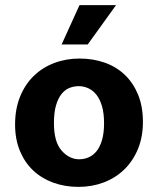

<svg xmlns="http://www.w3.org/2000/svg" viewBox="-20 -720 618 751"><path d="M539 -243Q539 -184 519.5 -137Q500 -90 466 -57Q432 -24 386 -6.5Q340 11 287 11Q234 11 188.5 -5.5Q143 -22 110 -53Q77 -84 58 -129.5Q39 -175 39 -233Q39 -294 58.5 -342Q78 -390 112 -423Q146 -456 192 -473.5Q238 -491 291 -491Q344 -491 389.5 -475Q435 -459 468 -427.5Q501 -396 520 -350Q539 -304 539 -243ZM387 -238Q387 -277 379 -304.5Q371 -332 357 -349.5Q343 -367 325 -375Q307 -383 288 -383Q269 -383 251.5 -376Q234 -369 220.5 -352Q207 -335 199 -307.5Q191 -280 191 -238Q191 -165 221 -131Q251 -97 290 -97Q309 -97 326.5 -104.5Q344 -112 357.5 -128.5Q371 -145 379 -172Q387 -199 387 -238ZM323 -546H221L291 -700H434Z"/></svg>

Font: Mukta ExtraBold
Style: Regular
Weight: 800
Designer: Girish Dalvi and Yashodeep Gholap
Foundry: Ek Type
Version: Version 2.538;PS 1.002;hotconv 16.6.51;makeotf.lib2.5.65220;